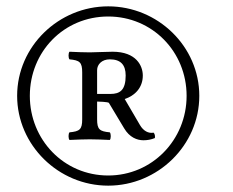

<svg xmlns="http://www.w3.org/2000/svg" viewBox="-20 -608 735 605"><path d="M321 -23C477 -23 608 -150 608 -306C608 -462 477 -588 321 -588C165 -588 34 -462 34 -306C34 -151 164 -23 321 -23ZM321 -556C460 -556 568 -445 568 -306C568 -167 459 -55 321 -55C181 -55 74 -168 74 -306C74 -445 181 -556 321 -556ZM263 -443C247 -443 217 -444 199 -445C195 -441 195 -425 199 -421C231 -418 239 -412 239 -380V-232C239 -200 231 -194 199 -191C195 -187 195 -171 199 -167C217 -168 247 -169 263 -169C279 -169 308 -168 326 -167C330 -171 330 -187 326 -191C294 -194 286 -200 286 -232V-288C291 -288 319 -287 323 -284L371 -204C388 -175 412 -166 432 -166C444 -166 456 -168 468 -173C469 -179 468 -186 464 -190C448 -187 432 -195 421 -214L373 -296C404 -306 430 -331 430 -370C430 -400 410 -445 335 -445C315 -445 279 -443 263 -443ZM376 -370C376 -324 358 -312 328 -312H286V-387C286 -405 301 -421 326 -421C360 -421 376 -404 376 -370Z"/></svg>

Font: Libertinus Serif Display
Style: Regular
Weight: 400
Designer: Philipp H. Poll, Khaled Hosny
Foundry: Caleb Maclennan
Version: Version 7.050;RELEASE